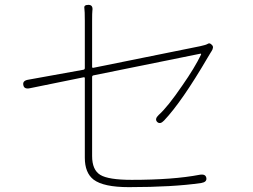

<svg xmlns="http://www.w3.org/2000/svg" viewBox="-20 -773 1040 790"><path d="M510 -3Q406 -3 365 -34Q329 -62 329 -124V-451Q329 -456 324 -455L103 -410Q79 -405 76 -423Q72 -441 96 -445L323 -486Q329 -487 329 -493V-687Q329 -728 327 -740.5Q325 -753 344 -753Q364 -753 360 -728Q359 -721 359 -687V-498Q359 -493 364 -494L804 -583Q828 -588 835.5 -593Q843 -598 852 -588Q862 -579 849 -560L847 -557Q841 -547 835 -537Q728 -354 655 -277Q639 -260 627 -271Q615 -283 633 -300Q670 -333 730 -421Q781 -494 807 -548Q809 -553 804 -552L365 -463Q359 -462 359 -456V-131Q359 -74 392.5 -53.5Q426 -33 522 -33Q693 -33 802 -54Q826 -58 829 -41Q832 -24 808 -20Q691 -3 510 -3Z"/></svg>

Font: Resource Han Rounded JP ExtraLight
Style: Regular
Weight: 250
Designer: Cyano Hao (round all glyphs); Ryoko NISHIZUKA 西塚涼子 (kana, bopomofo & ideographs); Paul D. Hunt (Latin, Greek & Cyrillic)
Foundry: Cyano Hao
Version: 0.990